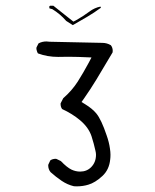

<svg xmlns="http://www.w3.org/2000/svg" viewBox="-20 -664 540 667"><path d="M210 -591.3 232.9 -576.7Q257.8 -590.8 282.7 -605.5Q307.6 -620.1 330.6 -637.2Q330.1 -639.2 329.1 -641.1Q308.6 -637.2 291 -624Q268.1 -606.9 242.7 -592.8L234.9 -588.9L165.5 -644H153.8L150.9 -641.1L151.9 -634.8L161.6 -632.3Q189.5 -615.2 210 -591.3ZM182.1 -466.3 217.3 -466.8Q247.6 -466.8 297.9 -464.4L288.1 -445.8Q270 -412.1 250 -380.4Q229.5 -348.6 199.7 -322.8L190.9 -305.7Q190.4 -304.7 190.4 -303.7Q190.4 -292.5 195.8 -285.2Q231 -269 257.8 -246.6Q287.6 -221.7 297.9 -190.9Q306.6 -163.6 311.5 -140.6Q313.5 -132.8 313.5 -126.5Q313.5 -100.1 296.4 -83Q281.2 -67.9 258.3 -67.9Q243.2 -67.9 228.5 -74.7Q212.4 -82.5 191.4 -104.5L176.3 -111.8Q174.8 -112.3 173.8 -112.3Q162.6 -112.3 154.8 -106.9L147.9 -92.3Q147.5 -90.8 147.5 -89.8Q147.5 -75.7 155.8 -65.9Q174.3 -49.3 194.1 -35.9Q213.9 -22.5 236.3 -17.1Q241.2 -16.6 246.1 -16.6Q268.1 -16.6 287.1 -22.5Q310.5 -29.3 335.9 -52.7Q359.4 -74.7 362.8 -109.9Q363.8 -116.7 363.8 -126.5Q363.8 -136.2 361.8 -148.9Q358.9 -169.9 350.6 -193.4Q332 -249 314.5 -270Q300.8 -286.6 275.4 -302.2L263.2 -309.6L271.5 -321.3Q294.4 -354 314.9 -387.7L371.1 -481.9Q371.6 -484.9 371.6 -487.3Q371.6 -498.5 365.2 -506.8Q351.6 -515.1 335 -515.1L152.3 -519Q147 -520 141.6 -520Q126 -520 113.8 -513.2L106.9 -499.5Q106.4 -498 106.4 -496.3Q106.4 -494.6 106.7 -492.4Q106.9 -490.2 107.9 -487.8Q108.9 -482.9 111.8 -478.5Q144.5 -466.3 182.1 -466.3Z"/></svg>

Font: NaikaiFont
Style: ExtraLight
Weight: 200
Version: Version 1.89